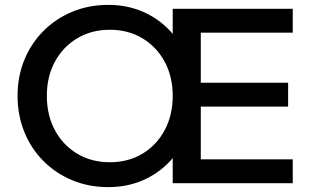

<svg xmlns="http://www.w3.org/2000/svg" viewBox="-20 -751 1265 787"><path d="M424 16Q344 16 276.5 -12Q209 -40 158.5 -90.5Q108 -141 80 -209.5Q52 -278 52 -358Q52 -438 80 -506Q108 -574 158.5 -624.5Q209 -675 276.5 -703Q344 -731 424 -731Q501 -731 565.5 -703Q630 -675 677 -624.5Q724 -574 750 -506Q776 -438 776 -358Q776 -278 750 -209.5Q724 -141 677 -90.5Q630 -40 565.5 -12Q501 16 424 16ZM430 -86Q506 -86 564 -121Q622 -156 655 -217.5Q688 -279 688 -358Q688 -437 655 -498Q622 -559 564 -594Q506 -629 430 -629Q355 -629 296.5 -594Q238 -559 205 -498Q172 -437 172 -358Q172 -279 205 -217.5Q238 -156 296.5 -121Q355 -86 430 -86ZM1180 0H688V-715H1180V-617H803V-98H1180ZM1161 -314H793V-412H1161Z"/></svg>

Font: Wix Madefor Display SemiBold
Style: Regular
Weight: 600
Designer: Dalton Maag Ltd
Foundry: Dalton Maag Ltd
Version: Version 3.100